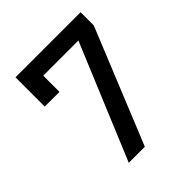

<svg xmlns="http://www.w3.org/2000/svg" viewBox="-199 -864 997 997"><g transform="rotate(-45 300.0 -365.0)"><path d="M175 0 439 -634H181V-515H73V-730H551V-633L293 0Z"/></g></svg>

Font: Tiny SemiBold
Style: Regular
Weight: 600
Designer: Philipp Nurullin, Konstantin Bulenkov
Foundry: JetBrains
Version: Version 2.251; ttfautohint (v1.8.4.7-5d5b)